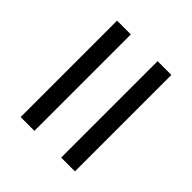

<svg xmlns="http://www.w3.org/2000/svg" viewBox="-35 -624 670 670"><g transform="rotate(-45 300.0 -289.0)"><path d="M62 -355V-423H538V-355ZM62 -155V-223H538V-155Z"/></g></svg>

Font: Lilex
Style: Regular
Weight: 400
Monospace: yes
Designer: Mike Abbink, Paul van der Laan, Pieter van Rosmalen, Mikhael Khrustik
Foundry: Mikhael Khrustik
Version: Version 2.510